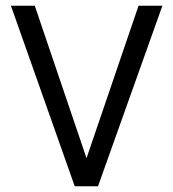

<svg xmlns="http://www.w3.org/2000/svg" viewBox="-20 -648 602 668"><path d="M276 -83 462 -628H545L321 0H240L18 -628H101L286 -83Z"/></svg>

Font: Karla
Style: Regular
Weight: 400
Designer: Jonathan Pinhorn
Version: Version 2.004;gftools[0.9.33]